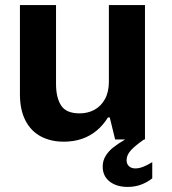

<svg xmlns="http://www.w3.org/2000/svg" viewBox="-20 -550 679 757"><path d="M412.8 -86.8 409.3 -227.4V-529.9H551.6V0H434ZM294.1 -103Q326.1 -103 352.1 -117Q378.1 -131 393.7 -159.1Q409.3 -187.2 409.3 -227.4L412.8 -86.8H405.4Q387 -56.9 361.6 -35.5Q336.1 -14.1 303.6 -2.7Q271 8.6 231.6 8.6Q179.6 8.6 140.7 -12.3Q101.8 -33.1 80.2 -75.1Q58.6 -117.1 58.6 -177.9V-529.9H200.9V-219.3Q200.9 -165.1 220.9 -134.1Q241 -103 294.1 -103ZM384.9 106.8Q384.9 83.2 396.8 64.2Q408.7 45.1 427.2 30.7Q445.7 16.2 473.4 0H547.8Q514.2 23.1 496.6 42Q479.1 60.9 479.1 81.4Q479.1 96.7 488.6 105.3Q498.1 114 513.4 114Q529.2 114 546.3 106.9Q563.4 99.8 580.3 89.3V153.2Q560.4 169 536 178Q511.6 187 483.5 187Q439.5 187 412.2 165.6Q384.9 144.2 384.9 106.8Z"/></svg>

Font: Wand UI Pro
Style: Regular
Weight: 400
Designer: Andreas Faust
Version: Version 1.003;FEAKit 1.0